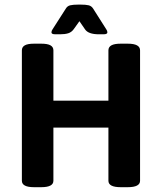

<svg xmlns="http://www.w3.org/2000/svg" viewBox="-20 -796 676 818"><path d="M73.2 0ZM73.2 -25.9V-581.5Q73.2 -595.7 85.7 -602.8Q98.1 -609.9 125 -609.9H155.8Q182.6 -609.9 195.1 -602.8Q207.5 -595.7 207.5 -581.5V-367.2H441.9V-581.5Q441.9 -595.7 454.6 -602.8Q467.3 -609.9 494.1 -609.9H524.4Q576.7 -609.9 576.7 -581.5V-25.9Q576.7 1.5 524.4 1.5H494.1Q441.9 1.5 441.9 -25.9V-252.4H207.5V-25.9Q207.5 1.5 155.8 1.5H125Q73.2 1.5 73.2 -25.9ZM199.2 -658.2Q199.2 -664.6 204.1 -671.4L260.7 -759.8Q267.1 -770.5 279.1 -773.4Q291 -776.4 314 -776.4H323.2Q346.2 -776.4 357.9 -773.4Q369.6 -770.5 376.5 -759.8L432.6 -671.4Q437.5 -664.6 437.5 -658.2Q437.5 -649.9 420.9 -649.9H401.4Q356.4 -649.9 342.3 -670.9L318.4 -705.6L293.9 -671.4Q284.7 -658.7 270.8 -654.3Q256.8 -649.9 235.8 -649.9H216.8Q207.5 -649.9 203.4 -651.9Q199.2 -653.8 199.2 -658.2Z"/></svg>

Font: Jaldi
Style: Bold
Weight: 400
Designer: Pablo Cosgaya and Nicolas Silva
Foundry: Omnibus-Type
Version: Version 1.007